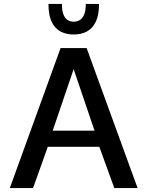

<svg xmlns="http://www.w3.org/2000/svg" viewBox="-20 -955 749 975"><path d="M29.8 0 287.6 -710.9H419.9L678.7 0H560.5L484.4 -209.5H222.7L147.9 0ZM247.6 -291.5H460L354 -604ZM354 -779.8Q316.4 -779.8 287.6 -794.9Q258.8 -810.1 242.4 -844.2Q226.1 -878.4 226.1 -935.1H294.4Q294.4 -899.4 303 -879.6Q311.5 -859.9 325.2 -852.3Q338.9 -844.7 354 -844.7Q369.6 -844.7 383.8 -852.3Q397.9 -859.9 406.7 -879.6Q415.5 -899.4 415.5 -935.1H482.9Q482.9 -878.4 466.3 -844.2Q449.7 -810.1 420.9 -794.9Q392.1 -779.8 354 -779.8Z"/></svg>

Font: Comme Medium
Style: Regular
Weight: 500
Version: Version 1.000;gftools[0.9.27]